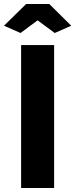

<svg xmlns="http://www.w3.org/2000/svg" viewBox="-37 -934 374 954"><path d="M-17.1 -806.2 92.8 -914.1H208L316.9 -806.2L234.9 -770L149.9 -833L64.9 -770ZM67.9 0V-710H231.9V0Z"/></svg>

Font: Raleway-v4020 ExtraBold
Style: Regular
Weight: 800
Designer: Matt McInerney, Pablo Impallari, Rodrigo Fuenzalida
Foundry: Matt McInerney, Pablo Impallari, Rodrigo Fuenzalida
Version: Version 4.020;PS 004.020;hotconv 1.0.88;makeotf.lib2.5.64775